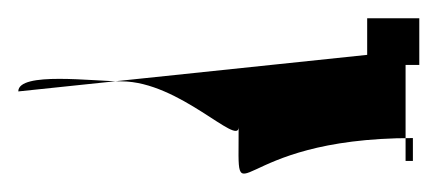

<svg xmlns="http://www.w3.org/2000/svg" viewBox="-20 -100 479 210"><path d="M0 0C0 -22 82 -11 113 -11C176 -11 241 61 241 39C241 146 229 51 431.6 51V76H423.6V-29H438.6V-80H381.6V-40Z"/></svg>

Font: Proton
Style: Bk
Weight: 500
Version: Version 1.017